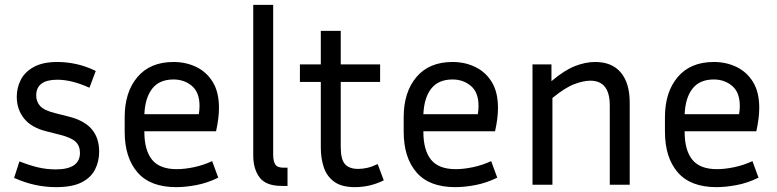

<svg xmlns="http://www.w3.org/2000/svg" viewBox="-20 -760 3198 790"><path d="M209 -63Q309 -63 309 -131Q309 -160 291 -177Q273 -194 225 -206L170 -220Q109 -235 79 -272.5Q49 -310 49 -362Q49 -400 66 -432.5Q83 -465 120 -485Q157 -505 216 -505Q254 -505 293.5 -496.5Q333 -488 374 -468L348 -399Q275 -432 216 -432Q129 -432 129 -367Q129 -342 145 -324Q161 -306 205 -295L260 -281Q326 -265 357 -229Q388 -193 388 -136Q388 -95 370.5 -61.5Q353 -28 314.5 -9Q276 10 211 10Q168 10 125.5 1Q83 -8 38 -28L60 -96Q103 -79 138 -71Q173 -63 209 -63Z M878 -29Q833 -7 788 1.5Q743 10 705 10Q598 10 545.5 -51Q493 -112 493 -218V-278Q493 -381 545.5 -443Q598 -505 694 -505Q745 -505 787.5 -484.5Q830 -464 855.5 -422.5Q881 -381 881 -316Q881 -274 869 -220H574V-218Q574 -142 605.5 -103Q637 -64 707 -64Q739 -64 777.5 -72Q816 -80 853 -97ZM694 -433Q636 -433 606.5 -395.5Q577 -358 574 -290H798Q801 -308 801 -324Q801 -380 769.5 -406.5Q738 -433 694 -433Z M1022 -120V-740H1104V-124Q1104 -97 1112.5 -83.5Q1121 -70 1147 -70H1163V5H1140Q1074 5 1048 -30Q1022 -65 1022 -120Z M1559 -18Q1503 10 1440 10Q1386 10 1355.5 -12Q1325 -34 1312.5 -71Q1300 -108 1300 -153V-423H1214V-495H1300V-633H1382V-495H1544V-423H1382V-156Q1382 -104 1399.5 -84.5Q1417 -65 1454 -65Q1472 -65 1491.5 -69.5Q1511 -74 1534 -85Z M2026 -29Q1981 -7 1936 1.5Q1891 10 1853 10Q1746 10 1693.5 -51Q1641 -112 1641 -218V-278Q1641 -381 1693.5 -443Q1746 -505 1842 -505Q1893 -505 1935.5 -484.5Q1978 -464 2003.5 -422.5Q2029 -381 2029 -316Q2029 -274 2017 -220H1722V-218Q1722 -142 1753.5 -103Q1785 -64 1855 -64Q1887 -64 1925.5 -72Q1964 -80 2001 -97ZM1842 -433Q1784 -433 1754.5 -395.5Q1725 -358 1722 -290H1946Q1949 -308 1949 -324Q1949 -380 1917.5 -406.5Q1886 -433 1842 -433Z M2409 -428Q2381 -428 2343.5 -414Q2306 -400 2253 -357V0H2171V-495H2249V-426Q2302 -471 2345.5 -488Q2389 -505 2429 -505Q2498 -505 2534.5 -461.5Q2571 -418 2571 -338V0H2489V-326Q2489 -428 2409 -428Z M3101 -29Q3056 -7 3011 1.5Q2966 10 2928 10Q2821 10 2768.5 -51Q2716 -112 2716 -218V-278Q2716 -381 2768.5 -443Q2821 -505 2917 -505Q2968 -505 3010.5 -484.5Q3053 -464 3078.5 -422.5Q3104 -381 3104 -316Q3104 -274 3092 -220H2797V-218Q2797 -142 2828.5 -103Q2860 -64 2930 -64Q2962 -64 3000.5 -72Q3039 -80 3076 -97ZM2917 -433Q2859 -433 2829.5 -395.5Q2800 -358 2797 -290H3021Q3024 -308 3024 -324Q3024 -380 2992.5 -406.5Q2961 -433 2917 -433Z"/></svg>

Font: Inria Sans
Style: Regular
Weight: 400
Designer: Black Foundry Team
Foundry: Black Foundry
Version: Version 1.2; ttfautohint (v1.8.3)